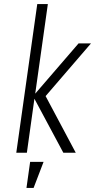

<svg xmlns="http://www.w3.org/2000/svg" viewBox="-20 -750 467 943"><path d="M60 0H112L149 -265L291 0H352L204 -278L427 -537H366L153 -290L215 -730H163ZM110 173H145L194 45H128Z"/></svg>

Font: Secuela ExtLt
Style: Italic
Weight: 200
Italic angle: -8°
Designer: Fernando Haro
Foundry: deFharo
Version: Version 1.704